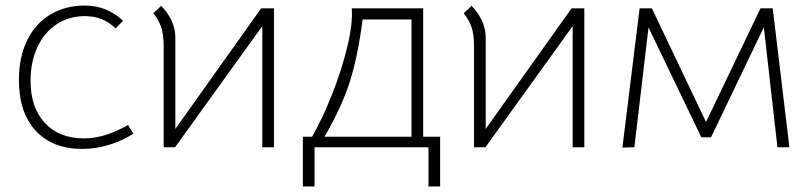

<svg xmlns="http://www.w3.org/2000/svg" viewBox="-20 -530 2916 691"><path d="M48 -242Q48 -323 77 -383.5Q106 -444 160 -477Q214 -510 285 -510Q365 -510 423 -455L396 -428Q372 -451 345 -461.5Q318 -472 285 -472Q228 -472 183.5 -442.5Q139 -413 114.5 -360Q90 -307 90 -239Q90 -143 141.5 -87.5Q193 -32 282 -32Q319 -32 357.5 -43.5Q396 -55 441 -80L460 -49Q420 -23 372 -8.5Q324 6 277 6Q169 6 108.5 -59.5Q48 -125 48 -242Z M920 -500H966V0H924V-436L610 0H569V-363Q569 -407 560 -432.5Q551 -458 532 -482L560 -509Q583 -486 597 -456.5Q611 -427 611 -396V-66Z M1522 141V0H1112V141H1070V-38H1103Q1140 -102 1174.5 -189Q1209 -276 1229.5 -360Q1250 -444 1246 -500H1503V-38H1564V141ZM1148 -38H1461V-460H1285Q1268 -327 1239 -236Q1210 -145 1148 -38Z M2037 -500H2083V0H2041V-436L1727 0H1686V-363Q1686 -407 1677 -432.5Q1668 -458 1649 -482L1677 -509Q1700 -486 1714 -456.5Q1728 -427 1728 -396V-66Z M2282 -500H2326L2521 -91L2717 -500H2761L2821 0H2778L2729 -432L2539 -36H2504L2314 -431L2263 0L2220 1Z"/></svg>

Font: Bellota Text Light
Style: Regular
Weight: 300
Designer: Kemie Guaida
Foundry: Kemie Guaida
Version: Version 4.001